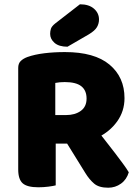

<svg xmlns="http://www.w3.org/2000/svg" viewBox="-20 -866 649 896"><path d="M238 -329H288Q330 -329 357 -348.5Q384 -368 384 -406Q384 -444 359.5 -463.5Q335 -483 282 -483Q269 -483 259 -482Q249 -481 238 -479ZM306 -196H65V-549Q65 -570 77 -581.5Q89 -593 108 -600Q142 -612 187 -617.5Q232 -623 283 -623Q421 -623 491 -564.5Q561 -506 561 -408Q561 -347 526.5 -299Q492 -251 434.5 -223.5Q377 -196 306 -196ZM269 -235 428 -267Q450 -237 473 -208Q496 -179 516.5 -152Q537 -125 554 -102Q571 -79 581 -62Q571 -28 544.5 -9Q518 10 485 10Q442 10 419.5 -9Q397 -28 378 -59ZM65 -264H240V-1Q229 2 206 5Q183 8 159 8Q107 8 86 -10.5Q65 -29 65 -75ZM237 -756 353 -846Q395 -846 418.5 -825.5Q442 -805 442 -775Q442 -756 432.5 -739.5Q423 -723 395 -706L295 -648Q255 -648 234.5 -666Q214 -684 214 -708Q214 -720 217.5 -731.5Q221 -743 237 -756Z"/></svg>

Font: Baloo Tamma 2 ExtraBold
Style: Regular
Weight: 800
Designer: Divya Kowshik, Shuchita Grover and Ek Type
Foundry: Ek Type
Version: Version 1.700